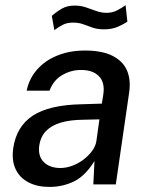

<svg xmlns="http://www.w3.org/2000/svg" viewBox="-20 -726 593 756"><path d="M174.5 10Q126.5 10 92 -8Q57.5 -26 41.5 -60Q25.5 -94 32 -142Q44.5 -228 109 -270.5Q173.5 -313 302 -315.5L381 -318L387 -355.5Q393.5 -402 369 -426.5Q344.5 -451 298 -450.5Q260 -450.5 225.2 -430.5Q190.5 -410.5 175 -369H85Q94.5 -416 125.8 -451.8Q157 -487.5 205.5 -507.2Q254 -527 314.5 -527Q381.5 -527 422.5 -506.5Q463.5 -486 479.8 -449Q496 -412 488.5 -361.5L436 0H347.5L352 -92Q315.5 -33 271 -11.5Q226.5 10 174.5 10ZM218 -64.5Q240.5 -64.5 264.2 -73.2Q288 -82 308.2 -97.2Q328.5 -112.5 342.5 -131.5Q356.5 -150.5 359.5 -170.5L371.5 -256L306.5 -254.5Q257 -254 220.5 -243.5Q184 -233 162 -211Q140 -189 134.5 -152.5Q129 -111 152.5 -87.8Q176 -64.5 218 -64.5ZM194 -607.5 184 -663.5Q203.5 -680.5 224 -692.2Q244.5 -704 273.5 -704Q298 -704 318.5 -697Q339 -690 358.8 -682.8Q378.5 -675.5 400 -675.5Q422 -675.5 440.2 -684.8Q458.5 -694 474.5 -705.5L481.5 -641Q467 -630.5 443.8 -620.5Q420.5 -610.5 390 -610.5Q364 -610.5 345.2 -617Q326.5 -623.5 308.5 -630.2Q290.5 -637 268 -637Q244.5 -637 228.2 -628.8Q212 -620.5 194 -607.5Z"/></svg>

Font: Public Sans Thin Medium
Style: Italic
Weight: 500
Italic angle: -8°
Version: Version 2.001